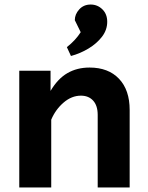

<svg xmlns="http://www.w3.org/2000/svg" viewBox="-20 -827 652 847"><path d="M65 0V-515H203V-426Q235 -480 277.5 -504.5Q320 -529 375 -529Q458 -529 505 -479.5Q552 -430 552 -342V0H411V-320Q411 -361 391 -383Q371 -405 337 -405Q296 -405 260.5 -374.5Q225 -344 206 -299V0ZM293 -580 275 -619Q314 -650 336 -685L310 -738Q310 -764 329.5 -785.5Q349 -807 380 -807Q410 -807 431.5 -786Q453 -765 453 -731Q453 -695 430 -665Q407 -635 370.5 -613Q334 -591 293 -580Z"/></svg>

Font: Secular One
Style: Regular
Weight: 400
Designer: Michal Sahar
Foundry: Hagilda
Version: Version 1.002; ttfautohint (v1.8.4.7-5d5b);gftools[0.9.29]